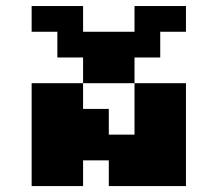

<svg xmlns="http://www.w3.org/2000/svg" viewBox="-20 -628 734 648"><path d="M434 -347.2H607.6V0H347.2V-86.8H260.4V0H86.8V-347.2H260.4V-260.4H347.2V-173.6H434ZM260.4 -347.2V-434H173.6V-520.8H86.8V-607.6H260.4V-520.8H434V-607.6H607.6V-520.8H520.8V-434H434V-347.2Z"/></svg>

Font: 8-bit Operator+ 8
Style: Bold
Weight: 700
Designer: GrandChaos9000
Version: Version 1.3.0 - August 1, 2014